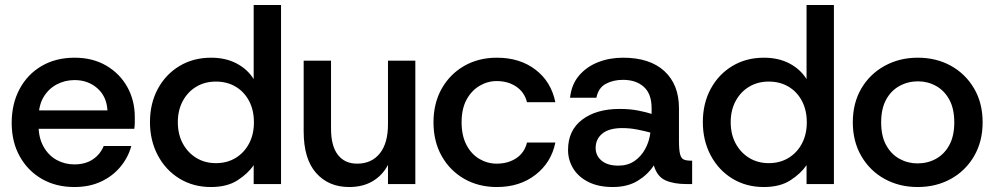

<svg xmlns="http://www.w3.org/2000/svg" viewBox="-20 -740 3998 772"><path d="M279 12Q205 12 148.5 -20.5Q92 -53 59.5 -111Q27 -169 27 -246Q27 -323 59 -382.5Q91 -442 148 -475Q205 -508 280 -508Q353 -508 407.5 -476Q462 -444 492 -390Q522 -336 522 -269Q522 -259 522 -247.5Q522 -236 520 -222H108V-296H412Q409 -352 371.5 -385Q334 -418 280 -418Q241 -418 208 -400.5Q175 -383 155 -349.5Q135 -316 135 -264V-236Q135 -186 155 -150.5Q175 -115 207.5 -97Q240 -79 279 -79Q323 -79 353 -99Q383 -119 397 -153H508Q495 -106 463.5 -68.5Q432 -31 385.5 -9.5Q339 12 279 12Z M828 12Q757 12 701.5 -22Q646 -56 614.5 -115.5Q583 -175 583 -249Q583 -324 614.5 -382.5Q646 -441 701.5 -474.5Q757 -508 829 -508Q887 -508 931 -485Q975 -462 1000 -422V-720H1110V0H1000V-76Q977 -42 935 -15Q893 12 828 12ZM848 -84Q893 -84 927.5 -105Q962 -126 981.5 -163Q1001 -200 1001 -248Q1001 -297 981.5 -334Q962 -371 927.5 -391.5Q893 -412 848 -412Q804 -412 769.5 -391.5Q735 -371 715 -334Q695 -297 695 -249Q695 -200 715 -163Q735 -126 769.5 -105Q804 -84 848 -84Z M1384 12Q1301 12 1251 -44.5Q1201 -101 1201 -212V-496H1311V-223Q1311 -153 1338.5 -117.5Q1366 -82 1416 -82Q1474 -82 1507 -123Q1540 -164 1540 -240V-496H1650V0H1540V-77Q1518 -35 1478.5 -11.5Q1439 12 1384 12Z M1978 12Q1904 12 1846.5 -21Q1789 -54 1756 -112.5Q1723 -171 1723 -248Q1723 -325 1756 -383.5Q1789 -442 1846.5 -475Q1904 -508 1978 -508Q2070 -508 2133 -460Q2196 -412 2213 -329H2099Q2089 -369 2056 -391.5Q2023 -414 1977 -414Q1940 -414 1907.5 -394.5Q1875 -375 1855.5 -338.5Q1836 -302 1836 -248Q1836 -195 1855.5 -157.5Q1875 -120 1907.5 -101Q1940 -82 1977 -82Q2023 -82 2056 -104Q2089 -126 2099 -167H2213Q2197 -87 2133.5 -37.5Q2070 12 1978 12Z M2444 12Q2386 12 2345.5 -8.5Q2305 -29 2284.5 -63Q2264 -97 2264 -137Q2264 -216 2321 -259Q2378 -302 2471 -302Q2513 -302 2546 -295.5Q2579 -289 2600 -282V-305Q2600 -363 2568.5 -391Q2537 -419 2485 -419Q2446 -419 2416 -403Q2386 -387 2378 -347H2272Q2278 -401 2308.5 -436.5Q2339 -472 2385 -490Q2431 -508 2485 -508Q2593 -508 2651.5 -454Q2710 -400 2710 -305V-175Q2710 -137 2714.5 -120Q2719 -103 2729.5 -98.5Q2740 -94 2758 -94H2763V0H2739Q2689 0 2655.5 -15Q2622 -30 2609 -75Q2585 -38 2544 -13Q2503 12 2444 12ZM2466 -74Q2504 -74 2531 -92.5Q2558 -111 2574.5 -141.5Q2591 -172 2595 -207Q2573 -213 2543 -219Q2513 -225 2482 -225Q2429 -225 2402 -203Q2375 -181 2375 -145Q2375 -114 2399 -94Q2423 -74 2466 -74Z M3051 12Q2980 12 2924.5 -22Q2869 -56 2837.5 -115.5Q2806 -175 2806 -249Q2806 -324 2837.5 -382.5Q2869 -441 2924.5 -474.5Q2980 -508 3052 -508Q3110 -508 3154 -485Q3198 -462 3223 -422V-720H3333V0H3223V-76Q3200 -42 3158 -15Q3116 12 3051 12ZM3071 -84Q3116 -84 3150.5 -105Q3185 -126 3204.5 -163Q3224 -200 3224 -248Q3224 -297 3204.5 -334Q3185 -371 3150.5 -391.5Q3116 -412 3071 -412Q3027 -412 2992.5 -391.5Q2958 -371 2938 -334Q2918 -297 2918 -249Q2918 -200 2938 -163Q2958 -126 2992.5 -105Q3027 -84 3071 -84Z M3670 12Q3596 12 3537 -20.5Q3478 -53 3443.5 -112Q3409 -171 3409 -248Q3409 -326 3443.5 -384.5Q3478 -443 3537.5 -475.5Q3597 -508 3670 -508Q3745 -508 3803.5 -475.5Q3862 -443 3896.5 -384.5Q3931 -326 3931 -248Q3931 -171 3896.5 -112Q3862 -53 3803 -20.5Q3744 12 3670 12ZM3669 -83Q3710 -83 3743.5 -101.5Q3777 -120 3797 -156.5Q3817 -193 3817 -248Q3817 -303 3797 -339.5Q3777 -376 3743.5 -394.5Q3710 -413 3671 -413Q3631 -413 3597 -394.5Q3563 -376 3543 -339.5Q3523 -303 3523 -248Q3523 -193 3543 -156.5Q3563 -120 3596.5 -101.5Q3630 -83 3669 -83Z"/></svg>

Font: Host Grotesk Light Medium
Style: Regular
Weight: 500
Version: Version 1.003